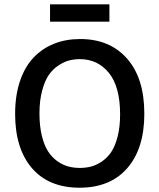

<svg xmlns="http://www.w3.org/2000/svg" viewBox="-20 -853 735 886"><path d="M210.9 -752.9V-833H484.9V-752.9ZM347.2 13.2Q205.1 13.2 127.4 -77.1Q49.8 -167.5 49.8 -327.1Q49.8 -412.1 72 -478.3Q94.2 -544.4 134.5 -586.9Q174.8 -629.4 229.2 -651.1Q283.7 -672.9 350.1 -672.9Q486.8 -672.9 566.4 -582.5Q646 -492.2 646 -328.1Q646 -167.5 567.4 -77.1Q488.8 13.2 347.2 13.2ZM348.1 -78.1Q374.5 -78.1 398.7 -84Q422.9 -89.8 448.5 -106.7Q474.1 -123.5 492.4 -150.1Q510.7 -176.8 522.5 -221.7Q534.2 -266.6 534.2 -325.2Q534.2 -452.6 482.7 -516.4Q431.2 -580.1 348.1 -580.1Q323.2 -580.1 299.8 -574.2Q276.4 -568.4 250.5 -551.5Q224.6 -534.7 205.8 -508.1Q187 -481.4 174.6 -435.3Q162.1 -389.2 162.1 -329.1Q162.1 -272 172.9 -227.5Q183.6 -183.1 201.2 -155.5Q218.8 -127.9 243.4 -110.1Q268.1 -92.3 293.7 -85.2Q319.3 -78.1 348.1 -78.1Z"/></svg>

Font: Bricolage Grotesque Medium
Style: Regular
Weight: 500
Designer: Mathieu Triay
Foundry: Atelier Triay
Version: Version 1.000;gftools[0.9.30]